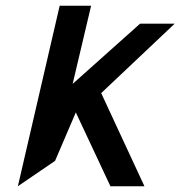

<svg xmlns="http://www.w3.org/2000/svg" viewBox="-20 -646 626 666"><path d="M42 0 171 -88 243 -256 363 0H481L331 -323L586 -564H466L232 -355L296 -626H187Z"/></svg>

Font: Crazy Punk
Style: Obl
Weight: 400
Version: Version 1